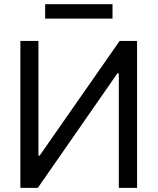

<svg xmlns="http://www.w3.org/2000/svg" viewBox="-20 -904 758 924"><path d="M165 -707V-155.3H170.9L555.7 -707H639.6V0H551.8V-550.8H544.9L162.1 0H78.1V-707ZM521.5 -814.5H197.3V-883.8H521.5Z"/></svg>

Font: Pretendard GOV
Style: Regular
Weight: 400
Designer: Base glyphs from Inter by Rasmus Andersson; Hangeul glyphs from Noto Sans CJK(Source Han Sans) by Jang Soo-young and Kan
Foundry: Kil Hyung-jin
Version: Version 1.309